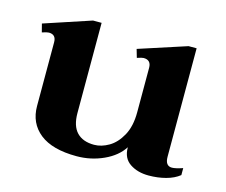

<svg xmlns="http://www.w3.org/2000/svg" viewBox="-76 -579 815 691"><g transform="rotate(15 331.5 -233.5)"><path d="M642 -48V-22Q622 -6 592 2Q562 10 528 10Q487 10 458.5 -9Q430 -28 430 -68V-69Q407 -33 360 -11.5Q313 10 260 10Q169 10 122.5 -27Q76 -64 76 -128V-365Q76 -394 49 -394Q42 -394 24 -388L16 -419L191 -477H223V-141Q223 -93 245.5 -69.5Q268 -46 310 -46Q337 -46 364.5 -62Q392 -78 411 -112.5Q430 -147 430 -199V-365Q430 -394 402 -394Q396 -394 378 -388L369 -419L547 -477H577V-73Q577 -39 602 -39Q615 -39 642 -48Z"/></g></svg>

Font: Taviraj DemiBold
Style: Regular
Weight: 600
Designer: Katatrad Team
Foundry: CadsonDemak
Version: Version 1.030